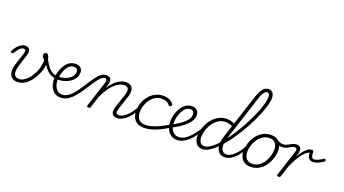

<svg xmlns="http://www.w3.org/2000/svg" viewBox="-85 -1953 4996 2791"><g transform="rotate(20 2413.0 -557.5)"><path d="M227 19Q185 19 157 1.5Q129 -16 114.5 -47.5Q100 -79 101.5 -122.5Q103 -166 120 -217L178 -395Q190 -433 185 -451Q180 -469 157 -469Q138 -469 118 -456.5Q98 -444 78.5 -419.5Q59 -395 36 -360Q30 -352 24 -349Q18 -346 8 -350Q-5 -354 -7 -362.5Q-9 -371 -3 -379Q18 -419 45 -450.5Q72 -482 102.5 -499.5Q133 -517 166 -517Q191 -517 207.5 -508.5Q224 -500 232 -483Q240 -466 239.5 -441.5Q239 -417 228 -385L175 -219Q163 -180 158 -146Q153 -112 159.5 -86Q166 -60 185 -45Q204 -30 238 -30Q276 -30 311 -51Q346 -72 376 -106Q406 -140 430 -182.5Q454 -225 468.5 -269Q483 -313 486 -354Q489 -369 490.5 -385Q492 -401 491 -417Q470 -431 460 -447Q450 -463 450 -481Q450 -498 460.5 -509Q471 -520 486 -520Q500 -520 510.5 -510.5Q521 -501 528 -483.5Q535 -466 539 -443Q543 -420 543 -392Q543 -343 528 -287Q513 -231 485 -177Q457 -123 418 -78.5Q379 -34 331.5 -7.5Q284 19 227 19Z M731 -218Q680 -224 638 -252Q596 -280 560.5 -329.5Q525 -379 492 -449Q487 -461 494 -469.5Q501 -478 511.5 -478Q522 -478 527 -466Q556 -407 586 -362.5Q616 -318 653 -292Q690 -266 735 -261Q745 -260 749 -253Q753 -246 752.5 -237.5Q752 -229 746 -223Q740 -217 731 -218Z M736 -261Q779 -254 824.5 -262.5Q870 -271 908.5 -292Q947 -313 970 -344Q993 -375 993 -414Q993 -441 977 -455.5Q961 -470 933 -470Q922 -470 917.5 -477Q913 -484 915 -494Q917 -504 925 -511.5Q933 -519 946 -519Q969 -519 987.5 -512.5Q1006 -506 1020.5 -493Q1035 -480 1042 -462.5Q1049 -445 1049 -425Q1049 -375 1023.5 -334Q998 -293 953.5 -264.5Q909 -236 852 -223Q795 -210 733 -217Z M891 18Q861 18 834 7Q807 -4 785.5 -24.5Q764 -45 749 -72.5Q734 -100 726.5 -134.5Q719 -169 719 -207Q719 -258 733 -312.5Q747 -367 775 -413.5Q803 -460 845.5 -489.5Q888 -519 946 -519Q955 -519 959 -511.5Q963 -504 961 -494Q959 -484 952 -477Q945 -470 934 -470Q901 -470 875.5 -453Q850 -436 830.5 -407.5Q811 -379 798.5 -344Q786 -309 779 -273.5Q772 -238 772 -208Q772 -170 781.5 -138Q791 -106 807.5 -81.5Q824 -57 847.5 -44Q871 -31 901 -31Q941 -31 977.5 -49.5Q1014 -68 1049 -105.5Q1084 -143 1122.5 -198.5Q1161 -254 1208 -327Q1246 -387 1275.5 -425Q1305 -463 1329 -483Q1353 -503 1374 -510Q1395 -517 1417 -517Q1427 -517 1431.5 -510Q1436 -503 1434 -493.5Q1432 -484 1425 -476.5Q1418 -469 1407 -469Q1394 -469 1378.5 -460Q1363 -451 1343 -431Q1323 -411 1298.5 -377.5Q1274 -344 1242 -295Q1192 -214 1149.5 -155.5Q1107 -97 1067 -58.5Q1027 -20 984.5 -1Q942 18 891 18Z M1768 17Q1741 17 1721.5 6.5Q1702 -4 1693 -23.5Q1684 -43 1685.5 -70.5Q1687 -98 1698 -133L1768 -341Q1781 -383 1780 -411.5Q1779 -440 1761.5 -455Q1744 -470 1709 -470Q1678 -470 1642 -453.5Q1606 -437 1567.5 -403Q1529 -369 1491 -313.5Q1453 -258 1418 -179L1361 -4Q1358 6 1351.5 10.5Q1345 15 1330 15Q1318 15 1310.5 10Q1303 5 1306 -6L1432 -395Q1445 -433 1440 -451Q1435 -469 1411 -469Q1400 -469 1395.5 -476.5Q1391 -484 1393 -493.5Q1395 -503 1401.5 -510Q1408 -517 1420 -517Q1444 -517 1460.5 -509Q1477 -501 1485.5 -486Q1494 -471 1495 -450.5Q1496 -430 1490 -404L1468 -334Q1500 -387 1533.5 -422Q1567 -457 1600 -478.5Q1633 -500 1664 -509.5Q1695 -519 1722 -519Q1768 -519 1797 -498.5Q1826 -478 1833 -436Q1840 -394 1819 -329L1752 -128Q1734 -78 1741 -54.5Q1748 -31 1784 -31Q1793 -31 1797 -23.5Q1801 -16 1799.5 -7Q1798 2 1790.5 9.5Q1783 17 1768 17Z M1768 17Q1758 17 1753 9.5Q1748 2 1750 -7Q1752 -16 1760.5 -23.5Q1769 -31 1784 -31Q1812 -31 1843 -48Q1874 -65 1904.5 -94Q1935 -123 1963 -162.5Q1991 -202 2014 -247Q2019 -257 2028 -257Q2037 -257 2043.5 -250Q2050 -243 2046 -233Q2021 -179 1990 -133Q1959 -87 1923 -54Q1887 -21 1848 -2Q1809 17 1768 17Z M2189 17Q2095 17 2047 -36Q1999 -89 1999 -177Q1999 -243 2020.5 -304.5Q2042 -366 2082 -414Q2122 -462 2177.5 -490.5Q2233 -519 2300 -519Q2356 -519 2397 -498.5Q2438 -478 2458 -447Q2464 -438 2462 -431Q2460 -424 2450 -415Q2439 -408 2431 -408Q2423 -408 2416 -416Q2397 -440 2369.5 -455Q2342 -470 2293 -470Q2239 -470 2195 -444.5Q2151 -419 2119.5 -376Q2088 -333 2071.5 -281.5Q2055 -230 2055 -176Q2055 -134 2069.5 -101Q2084 -68 2115 -49.5Q2146 -31 2195 -31Q2206 -31 2210.5 -23.5Q2215 -16 2214 -6.5Q2213 3 2206.5 10Q2200 17 2189 17Z M2187 17Q2176 17 2171 10Q2166 3 2167 -6.5Q2168 -16 2175 -23.5Q2182 -31 2194 -31Q2238 -31 2290.5 -45.5Q2343 -60 2405.5 -89.5Q2468 -119 2541 -165Q2550 -170 2556 -166Q2562 -162 2566 -154Q2570 -146 2568 -137Q2566 -128 2559 -123Q2485 -75 2419 -44Q2353 -13 2295.5 2Q2238 17 2187 17Z M2537 -158Q2575 -179 2618.5 -205Q2662 -231 2702 -262.5Q2742 -294 2767.5 -330.5Q2793 -367 2793 -407Q2793 -436 2778.5 -453Q2764 -470 2733 -470Q2722 -470 2717.5 -477Q2713 -484 2714.5 -494Q2716 -504 2723.5 -511.5Q2731 -519 2744 -519Q2780 -519 2803 -505.5Q2826 -492 2837.5 -468.5Q2849 -445 2849 -415Q2849 -375 2830 -338.5Q2811 -302 2778.5 -270Q2746 -238 2707.5 -210.5Q2669 -183 2629 -160Q2589 -137 2554 -118Z M2696 18Q2662 18 2634.5 7Q2607 -4 2585 -24.5Q2563 -45 2548 -72.5Q2533 -100 2525.5 -133.5Q2518 -167 2518 -205Q2518 -254 2532.5 -308.5Q2547 -363 2575 -411Q2603 -459 2645.5 -489Q2688 -519 2746 -519Q2755 -519 2758.5 -511.5Q2762 -504 2760 -494Q2758 -484 2751 -477Q2744 -470 2734 -470Q2694 -470 2663.5 -443Q2633 -416 2613 -375Q2593 -334 2582.5 -289Q2572 -244 2572 -206Q2572 -168 2581 -136.5Q2590 -105 2607 -81.5Q2624 -58 2649 -44.5Q2674 -31 2707 -31Q2756 -31 2805.5 -62Q2855 -93 2907.5 -156Q2960 -219 3016 -316Q3020 -324 3029 -322.5Q3038 -321 3043.5 -314.5Q3049 -308 3045 -298Q3000 -216 2957 -156Q2914 -96 2871 -58Q2828 -20 2784.5 -1Q2741 18 2696 18Z M3090 17Q3029 17 2995 -26Q2961 -69 2961 -141Q2961 -187 2974.5 -239Q2988 -291 3014 -340.5Q3040 -390 3080 -430.5Q3120 -471 3171.5 -495Q3223 -519 3287 -519Q3311 -519 3336.5 -513.5Q3362 -508 3386 -497Q3410 -486 3432 -469L3419 -423Q3380 -451 3346 -460.5Q3312 -470 3281 -470Q3229 -470 3187.5 -449Q3146 -428 3114.5 -393Q3083 -358 3061.5 -315Q3040 -272 3029 -227.5Q3018 -183 3018 -143Q3018 -110 3027.5 -85.5Q3037 -61 3055.5 -47Q3074 -33 3103 -33Q3141 -33 3184 -59Q3227 -85 3273.5 -131.5Q3320 -178 3367.5 -239.5Q3415 -301 3460.5 -371.5Q3506 -442 3547.5 -517Q3589 -592 3624 -665.5Q3659 -739 3684.5 -806.5Q3710 -874 3724 -929.5Q3738 -985 3738 -1022Q3738 -1052 3728 -1067.5Q3718 -1083 3698 -1083Q3680 -1083 3663 -1067.5Q3646 -1052 3630 -1018Q3614 -984 3597 -928L3378 -252Q3363 -204 3359.5 -163.5Q3356 -123 3365 -93.5Q3374 -64 3394 -47.5Q3414 -31 3446 -31Q3456 -31 3459.5 -23.5Q3463 -16 3461 -7Q3459 2 3452 9.5Q3445 17 3435 17Q3391 17 3362 -4Q3333 -25 3318 -63.5Q3303 -102 3304 -152.5Q3305 -203 3326 -264L3547 -943Q3578 -1043 3615.5 -1088.5Q3653 -1134 3703 -1134Q3733 -1134 3752.5 -1120.5Q3772 -1107 3782 -1082Q3792 -1057 3792 -1022Q3792 -983 3776.5 -924.5Q3761 -866 3734 -795Q3707 -724 3669.5 -646.5Q3632 -569 3587 -490.5Q3542 -412 3492.5 -337.5Q3443 -263 3390.5 -199Q3338 -135 3286 -86.5Q3234 -38 3184.5 -10.5Q3135 17 3090 17Z M3434 17Q3424 17 3419 9.5Q3414 2 3416 -7Q3418 -16 3426.5 -23.5Q3435 -31 3450 -31Q3478 -31 3509 -48Q3540 -65 3570.5 -94Q3601 -123 3629 -162.5Q3657 -202 3680 -247Q3685 -257 3694 -257Q3703 -257 3709.5 -250Q3716 -243 3712 -233Q3687 -179 3656 -133Q3625 -87 3589 -54Q3553 -21 3514 -2Q3475 17 3434 17Z M3836 19Q3780 19 3741.5 -4.5Q3703 -28 3683.5 -70.5Q3664 -113 3664 -168Q3664 -223 3683 -284Q3702 -345 3740 -398.5Q3778 -452 3835 -485.5Q3892 -519 3967 -519Q4022 -519 4060 -497Q4098 -475 4118 -434.5Q4138 -394 4138 -340Q4138 -298 4126.5 -249.5Q4115 -201 4091.5 -153.5Q4068 -106 4031.5 -67Q3995 -28 3946.5 -4.5Q3898 19 3836 19ZM3842 -31Q3902 -31 3946.5 -61Q3991 -91 4020.5 -138Q4050 -185 4065 -237Q4080 -289 4080 -334Q4080 -376 4066.5 -406Q4053 -436 4026 -452.5Q3999 -469 3960 -469Q3902 -469 3857.5 -440Q3813 -411 3782.5 -365Q3752 -319 3736 -267Q3720 -215 3720 -171Q3720 -129 3734.5 -97Q3749 -65 3776 -48Q3803 -31 3842 -31Z M4167 -407Q4152 -407 4133 -412.5Q4114 -418 4096 -427Q4078 -436 4064 -446Q4056 -453 4054 -461.5Q4052 -470 4055 -477Q4058 -484 4064.5 -486Q4071 -488 4080 -481Q4108 -462 4129.5 -456.5Q4151 -451 4170 -451Q4197 -451 4220.5 -461Q4244 -471 4266 -484Q4288 -497 4310.5 -507Q4333 -517 4358 -517Q4367 -517 4371.5 -510Q4376 -503 4374.5 -493.5Q4373 -484 4366 -476.5Q4359 -469 4349 -469Q4330 -469 4310 -460Q4290 -451 4269 -438Q4248 -425 4222.5 -416Q4197 -407 4167 -407Z M4269 15Q4257 15 4249.5 10Q4242 5 4245 -6L4371 -395Q4384 -433 4379 -451Q4374 -469 4350 -469Q4340 -469 4336 -476.5Q4332 -484 4333 -493.5Q4334 -503 4341 -510Q4348 -517 4359 -517Q4383 -517 4398.5 -509.5Q4414 -502 4423 -488Q4432 -474 4433 -453.5Q4434 -433 4429 -409L4409 -344Q4438 -395 4464.5 -429Q4491 -463 4514.5 -483Q4538 -503 4558 -511Q4578 -519 4595 -519Q4608 -519 4615 -514Q4622 -509 4622 -496Q4622 -459 4627 -438Q4632 -417 4643 -408Q4654 -399 4669 -399Q4694 -399 4726.5 -413Q4759 -427 4804 -458Q4812 -463 4819 -460Q4826 -457 4830 -450Q4834 -443 4834.5 -435.5Q4835 -428 4828 -424Q4781 -391 4740.5 -374Q4700 -357 4665 -357Q4628 -357 4604 -380.5Q4580 -404 4578 -468Q4557 -464 4531 -444Q4505 -424 4476.5 -388.5Q4448 -353 4419 -302Q4390 -251 4359 -184L4300 -4Q4297 6 4290.5 10.5Q4284 15 4269 15Z"/></g></svg>

Font: Playwrite CU ExtraLight
Style: Regular
Weight: 250
Designer: Veronika Burian, José Scaglione
Foundry: TypeTogether
Version: Version 1.002